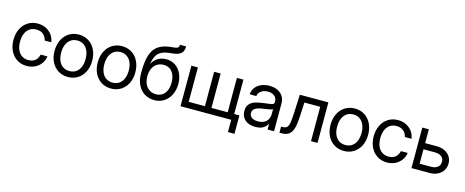

<svg xmlns="http://www.w3.org/2000/svg" viewBox="-43 -1466 5713 2359"><g transform="rotate(15 2813.5 -286.0)"><path d="M35.2 -256.8Q35.2 -335.4 65.2 -397Q95.2 -458.5 149.7 -492.9Q204.1 -527.3 274.4 -527.3Q332 -527.3 378.9 -504.2Q425.8 -481 455.3 -440.2Q484.9 -399.4 491.7 -347.7H407.7Q401.4 -378.4 384.3 -402.1Q367.2 -425.8 339.4 -439Q311.5 -452.1 274.4 -452.1Q226.6 -452.1 191.4 -428Q156.2 -403.8 137.7 -359.9Q119.1 -315.9 119.1 -256.8Q119.1 -198.2 137.7 -154.5Q156.2 -110.8 191.2 -87.2Q226.1 -63.5 274.4 -63.5Q312 -63.5 338.6 -76.2Q365.2 -88.9 381.6 -112.1Q397.9 -135.3 406.2 -168H491.7Q484.9 -117.2 455.1 -76.2Q425.3 -35.2 378.4 -11.7Q331.5 11.7 274.4 11.7Q204.1 11.7 149.7 -22.5Q95.2 -56.6 65.2 -117.7Q35.2 -178.7 35.2 -256.8Z M558.1 -256.8Q558.1 -335.4 588.1 -397Q618.2 -458.5 672.6 -492.9Q727.1 -527.3 797.4 -527.3Q867.7 -527.3 922.1 -492.9Q976.6 -458.5 1006.6 -397Q1036.6 -335.4 1036.6 -256.8Q1036.6 -178.7 1006.6 -117.7Q976.6 -56.6 922.1 -22.5Q867.7 11.7 797.4 11.7Q727.1 11.7 672.6 -22.5Q618.2 -56.6 588.1 -117.7Q558.1 -178.7 558.1 -256.8ZM952.6 -256.8Q952.6 -315.4 934.1 -359.6Q915.5 -403.8 880.4 -428Q845.2 -452.1 797.4 -452.1Q749.5 -452.1 714.4 -428Q679.2 -403.8 660.6 -359.9Q642.1 -315.9 642.1 -256.8Q642.1 -198.2 660.6 -154.5Q679.2 -110.8 714.1 -87.2Q749 -63.5 797.4 -63.5Q845.7 -63.5 880.6 -87.4Q915.5 -111.3 934.1 -155Q952.6 -198.7 952.6 -256.8Z M1106.9 -256.8Q1106.9 -335.4 1137 -397Q1167 -458.5 1221.4 -492.9Q1275.9 -527.3 1346.2 -527.3Q1416.5 -527.3 1470.9 -492.9Q1525.4 -458.5 1555.4 -397Q1585.4 -335.4 1585.4 -256.8Q1585.4 -178.7 1555.4 -117.7Q1525.4 -56.6 1470.9 -22.5Q1416.5 11.7 1346.2 11.7Q1275.9 11.7 1221.4 -22.5Q1167 -56.6 1137 -117.7Q1106.9 -178.7 1106.9 -256.8ZM1501.5 -256.8Q1501.5 -315.4 1482.9 -359.6Q1464.4 -403.8 1429.2 -428Q1394 -452.1 1346.2 -452.1Q1298.3 -452.1 1263.2 -428Q1228 -403.8 1209.5 -359.9Q1190.9 -315.9 1190.9 -256.8Q1190.9 -198.2 1209.5 -154.5Q1228 -110.8 1262.9 -87.2Q1297.9 -63.5 1346.2 -63.5Q1394.5 -63.5 1429.4 -87.4Q1464.4 -111.3 1482.9 -155Q1501.5 -198.7 1501.5 -256.8Z M1655.8 -264.6V-283.2Q1655.8 -424.3 1685.3 -506.8Q1714.8 -589.4 1779.3 -628.7Q1843.8 -668 1954.6 -675.3Q1984.4 -677.7 1999.8 -682.9Q2015.1 -688 2021.2 -698.5Q2027.3 -709 2027.3 -727.5H2105.5Q2105.5 -686 2090.6 -659.4Q2075.7 -632.8 2042.7 -618.4Q2009.8 -604 1954.6 -599.6Q1879.9 -593.8 1835.9 -574Q1792 -554.2 1768.3 -514.4Q1744.6 -474.6 1732.9 -405.3H1733.4Q1750 -438.5 1776.6 -462.6Q1803.2 -486.8 1838.1 -499.8Q1873 -512.7 1913.1 -512.7Q1978 -512.7 2027.8 -479.5Q2077.6 -446.3 2105 -387.9Q2132.3 -329.6 2132.3 -255.9Q2132.3 -179.2 2102.5 -118.2Q2072.8 -57.1 2019.3 -22.7Q1965.8 11.7 1896.5 11.7Q1826.2 11.7 1771.5 -22Q1716.8 -55.7 1686.3 -118.2Q1655.8 -180.7 1655.8 -264.6ZM2048.3 -251.5Q2048.3 -307.6 2030.5 -349.6Q2012.7 -391.6 1978.8 -414.6Q1944.8 -437.5 1897.9 -437.5Q1850.6 -437.5 1814.7 -414.3Q1778.8 -391.1 1759.3 -348.9Q1739.7 -306.6 1739.7 -251Q1739.7 -195.3 1759 -152.8Q1778.3 -110.4 1814.2 -86.9Q1850.1 -63.5 1897.5 -63.5Q1944.3 -63.5 1978.5 -86.7Q2012.7 -109.9 2030.5 -152.3Q2048.3 -194.8 2048.3 -251.5Z M2312 -515.6V-78.1H2518.6V-515.6H2601.6V-78.1H2808.1V-515.6H2891.1V0H2229V-515.6ZM2874 0H2837.9V-78.1H2957V156.2H2874Z M3001.5 -148.4Q3001.5 -203.6 3029.3 -235.1Q3057.1 -266.6 3099.9 -280Q3142.6 -293.5 3206.5 -301.8Q3228 -304.7 3249.5 -307.1Q3288.1 -312 3304.2 -315.4Q3320.3 -318.8 3328.4 -326.7Q3336.4 -334.5 3336.4 -350.6V-355.5Q3336.4 -383.8 3322.8 -405.5Q3309.1 -427.2 3283.2 -439.7Q3257.3 -452.1 3222.2 -452.1Q3187 -452.1 3159.2 -440.2Q3131.3 -428.2 3115 -407.5Q3098.6 -386.7 3096.7 -361.3H3012.2Q3014.2 -408.2 3041.3 -445.6Q3068.4 -482.9 3115.2 -504.2Q3162.1 -525.4 3222.2 -525.4Q3281.7 -525.4 3325.9 -504.2Q3370.1 -482.9 3394.3 -444.6Q3418.5 -406.2 3418.5 -355.5V0H3336.4V-73.2H3334.5Q3316.9 -38.6 3280.8 -15.4Q3244.6 7.8 3181.2 7.8Q3128.9 7.8 3088.4 -10Q3047.9 -27.8 3024.7 -63Q3001.5 -98.1 3001.5 -148.4ZM3336.4 -195.3V-259.8Q3328.1 -252 3293.9 -245.1Q3259.8 -238.3 3202.6 -230.5Q3169.4 -225.6 3143.8 -216.1Q3118.2 -206.5 3102.3 -188.7Q3086.4 -170.9 3086.4 -143.6Q3086.4 -119.6 3099.4 -102.3Q3112.3 -85 3136.2 -75.7Q3160.2 -66.4 3192.9 -66.4Q3241.2 -66.4 3273.7 -84Q3306.2 -101.6 3321.3 -130.9Q3336.4 -160.2 3336.4 -195.3Z M3487.3 -78.1H3506.8Q3542 -78.1 3559.6 -93.3Q3577.1 -108.4 3585.9 -152.3Q3594.7 -196.3 3598.6 -289.1L3608.4 -515.6H3971.7V0H3888.7V-437.5H3687.5L3678.7 -257.8Q3674.3 -164.1 3658.7 -108.9Q3643.1 -53.7 3609.4 -26.9Q3575.7 0 3515.6 0H3487.3Z M4068.4 -256.8Q4068.4 -335.4 4098.4 -397Q4128.4 -458.5 4182.9 -492.9Q4237.3 -527.3 4307.6 -527.3Q4377.9 -527.3 4432.4 -492.9Q4486.8 -458.5 4516.8 -397Q4546.9 -335.4 4546.9 -256.8Q4546.9 -178.7 4516.8 -117.7Q4486.8 -56.6 4432.4 -22.5Q4377.9 11.7 4307.6 11.7Q4237.3 11.7 4182.9 -22.5Q4128.4 -56.6 4098.4 -117.7Q4068.4 -178.7 4068.4 -256.8ZM4462.9 -256.8Q4462.9 -315.4 4444.3 -359.6Q4425.8 -403.8 4390.6 -428Q4355.5 -452.1 4307.6 -452.1Q4259.8 -452.1 4224.6 -428Q4189.5 -403.8 4170.9 -359.9Q4152.3 -315.9 4152.3 -256.8Q4152.3 -198.2 4170.9 -154.5Q4189.5 -110.8 4224.4 -87.2Q4259.3 -63.5 4307.6 -63.5Q4356 -63.5 4390.9 -87.4Q4425.8 -111.3 4444.3 -155Q4462.9 -198.7 4462.9 -256.8Z M4617.2 -256.8Q4617.2 -335.4 4647.2 -397Q4677.2 -458.5 4731.7 -492.9Q4786.1 -527.3 4856.4 -527.3Q4914.1 -527.3 4960.9 -504.2Q5007.8 -481 5037.4 -440.2Q5066.9 -399.4 5073.7 -347.7H4989.7Q4983.4 -378.4 4966.3 -402.1Q4949.2 -425.8 4921.4 -439Q4893.6 -452.1 4856.4 -452.1Q4808.6 -452.1 4773.4 -428Q4738.3 -403.8 4719.7 -359.9Q4701.2 -315.9 4701.2 -256.8Q4701.2 -198.2 4719.7 -154.5Q4738.3 -110.8 4773.2 -87.2Q4808.1 -63.5 4856.4 -63.5Q4894 -63.5 4920.7 -76.2Q4947.3 -88.9 4963.6 -112.1Q4980 -135.3 4988.3 -168H5073.7Q5066.9 -117.2 5037.1 -76.2Q5007.3 -35.2 4960.4 -11.7Q4913.6 11.7 4856.4 11.7Q4786.1 11.7 4731.7 -22.5Q4677.2 -56.6 4647.2 -117.7Q4617.2 -178.7 4617.2 -256.8Z M5398.9 -339.8Q5455.1 -339.8 5499 -318.4Q5543 -296.9 5567.6 -258.8Q5592.3 -220.7 5592.3 -171.9Q5592.3 -122.1 5567.6 -83Q5543 -43.9 5499 -22Q5455.1 0 5398.9 0H5166.5V-515.6H5249.5V-78.1H5396Q5430.7 -78.1 5456.3 -89.6Q5481.9 -101.1 5495.6 -122.1Q5509.3 -143.1 5509.3 -171.9Q5509.3 -199.2 5495.6 -219.5Q5481.9 -239.7 5456.3 -250.7Q5430.7 -261.7 5396 -261.7H5238.8V-339.8Z"/></g></svg>

Font: Intratopia Thin
Style: Regular
Weight: 100
Designer: Rasmus Andersson
Foundry: rsms
Version: Version 3.000;Glyphs 3.2.3 (3260)